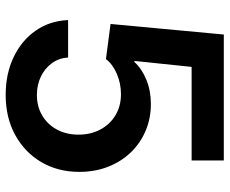

<svg xmlns="http://www.w3.org/2000/svg" viewBox="-84 -684 777 649"><g transform="rotate(90 304.5 -359.5)"><path d="M300.8 9.8Q229 9.8 172.6 -17.3Q116.2 -44.4 83.3 -92Q50.3 -139.6 47.9 -201.2H174.3Q176.3 -170.4 193.6 -146.5Q210.9 -122.6 239 -109.1Q267.1 -95.7 300.8 -95.7Q340.3 -95.7 370.6 -113.8Q400.9 -131.8 418 -163.6Q435.1 -195.3 435.1 -236.3Q435.1 -278.3 417.5 -310.8Q399.9 -343.3 369.1 -361.6Q338.4 -379.9 298.3 -379.9Q262.2 -379.9 229.7 -366Q197.3 -352.1 179.7 -329.1L61 -344.7L96.7 -727.5H522.5V-618.7H206.1L186 -425.3H189.5Q211.9 -450.2 249.3 -465.6Q286.6 -481 331.1 -481Q380.4 -481 422.4 -463.1Q464.4 -445.3 495.4 -412.8Q526.4 -380.4 543.7 -336.2Q561 -292 561 -239.3Q561 -167 528.1 -110.8Q495.1 -54.7 436.5 -22.5Q377.9 9.8 300.8 9.8Z"/></g></svg>

Font: Inter 17pt SemiBold
Style: Regular
Weight: 600
Version: Version 4.001;git-66647c0bb